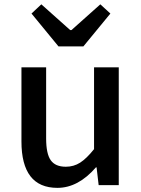

<svg xmlns="http://www.w3.org/2000/svg" viewBox="-20 -864 659 896"><path d="M248 12.7Q80.1 12.7 80.1 -204.1V-549.8H195.3V-217.8Q195.3 -146.5 216.8 -116.2Q238.3 -85.9 287.1 -85.9Q324.2 -85.9 354 -105Q383.8 -124 418.9 -168V-549.8H534.2V0H440.4L430.7 -83H427.7Q344.7 12.7 248 12.7ZM252.9 -647.5 127 -800.8 172.9 -843.8 307.6 -723.6H313.5L448.2 -843.8L495.1 -800.8L369.1 -647.5Z"/></svg>

Font: Gen Shin Gothic Medium
Style: Regular
Weight: 500
Designer: [Source Han Sans]
Ryoko NISHIZUKA  (kana & ideographs); Paul D. Hunt (Latin, Greek & Cyrillic); Wenlong ZHANG  (bopomofo
Version: Version 1.002.20150607